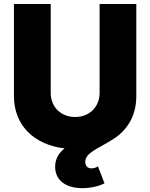

<svg xmlns="http://www.w3.org/2000/svg" viewBox="-20 -748 764 976"><path d="M398.4 208.5C438.5 208.5 484.4 198.7 511.2 183.6L478 98.1C467.3 104 457 107.9 445.3 107.9C424.3 107.9 413.6 95.2 413.6 73.7C413.6 29.3 478 7.8 543 -33.2C582 -55.2 613.8 -85 636.2 -121.6C658.2 -156.7 672.9 -201.7 672.9 -260.3V-727.5H486.3V-275.9C486.3 -204.6 435.1 -153.3 361.8 -153.3C289.1 -153.3 237.8 -204.6 237.8 -275.9V-727.5H50.8V-260.3C50.8 -111.8 151.9 -12.2 308.1 6.3C279.3 29.8 260.3 59.1 260.3 99.6C260.3 168 314 208.5 398.4 208.5Z"/></svg>

Font: Raveo ExtraBold
Style: Regular
Weight: 800
Designer: Jakub Foglar, Rasmus Andersson (Inter)
Foundry: Jakubfoglar.com
Version: Version 1.100;Glyphs 3.2.3 (3260)